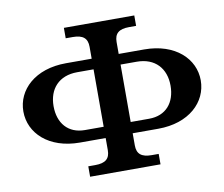

<svg xmlns="http://www.w3.org/2000/svg" viewBox="-77 -795 1038 889"><g transform="rotate(-10 442.0 -350.0)"><path d="M506 -107V-164H626C772 -164 859 -249 859 -351C859 -452 772 -537 626 -537H506V-593C506 -633 527 -651 575 -651H608V-700H277V-651H310C358 -651 379 -633 379 -593V-537H258C112 -537 25 -452 25 -351C25 -249 112 -164 258 -164H379V-107C379 -67 358 -49 310 -49H277V0H608V-49H575C527 -49 506 -67 506 -107ZM167 -351C167 -432 216 -487 302 -487H379V-217H291C212 -217 167 -271 167 -351ZM506 -217V-487H582C668 -487 717 -432 717 -351C717 -271 672 -217 593 -217Z"/></g></svg>

Font: LT Superior Serif Semibold
Style: Regular
Weight: 600
Designer: Daniel Lyons
Foundry: LyonsType
Version: Version 2.120;FEAKit 1.0